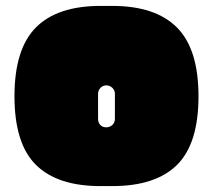

<svg xmlns="http://www.w3.org/2000/svg" viewBox="-20 -621 721 650"><path d="M360 9H320Q174 9 101.5 -63Q29 -135 29 -295Q29 -455 101.5 -528Q174 -601 320 -601H360Q506 -601 579 -528Q652 -455 652 -295Q652 -135 579.5 -63Q507 9 360 9ZM312 -303V-219Q312 -206 319.5 -198Q327 -190 339.5 -190Q352 -190 360.5 -198Q369 -206 369 -219V-303Q369 -315 360.5 -323.5Q352 -332 340 -332Q328 -332 320 -323.5Q312 -315 312 -303Z"/></svg>

Font: Erica One
Style: Regular
Weight: 400
Designer: Miguel Hernandez
Foundry: Miguel Hernandez
Version: Version 1.003